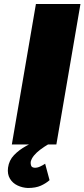

<svg xmlns="http://www.w3.org/2000/svg" viewBox="-20 -720 421 957"><path d="M159 -700 39 0H261L381 -700ZM205 96Q195 103 180 110Q165 117 152 116Q139 115 135.5 106.5Q132 98 133 87Q137 70 149.5 55Q162 40 180.5 26Q199 12 221 -1L179 -28Q146 -12 110.5 7.5Q75 27 50 53Q25 79 20 116Q16 148 29.5 170.5Q43 193 67.5 204.5Q92 216 119 217Q158 217 183.5 205.5Q209 194 227 178Z"/></svg>

Font: Jost Black
Style: Italic
Weight: 900
Italic angle: -5°
Version: Version 3.710